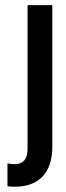

<svg xmlns="http://www.w3.org/2000/svg" viewBox="-20 -723 256 745"><path d="M87 -703V-146C87 -102 67 -86 36 -86C28 -86 19 -87 9 -89V0C122 12 183 -45 183 -153V-703Z"/></svg>

Font: Modon Arabic
Style: Bold
Weight: 700
Designer: Ahmedzaza
Foundry: Ahmedzaza
Version: Version 2.010